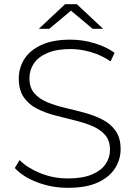

<svg xmlns="http://www.w3.org/2000/svg" viewBox="-20 -895 649 920"><path d="M306 5Q228 5 158.5 -21.5Q89 -48 51 -90L74 -128Q110 -91 172.5 -65.5Q235 -40 305 -40Q375 -40 419.5 -58.5Q464 -77 485.5 -108Q507 -139 507 -177Q507 -222 483 -249Q459 -276 420 -292Q381 -308 335 -319Q289 -330 242 -342.5Q195 -355 156 -375Q117 -395 93.5 -429.5Q70 -464 70 -519Q70 -569 96 -611Q122 -653 177 -679Q232 -705 318 -705Q376 -705 432.5 -688Q489 -671 529 -642L510 -601Q466 -631 415.5 -645.5Q365 -660 318 -660Q251 -660 207 -641Q163 -622 142 -590.5Q121 -559 121 -520Q121 -475 144.5 -448Q168 -421 207 -405Q246 -389 293 -378Q340 -367 386 -354.5Q432 -342 471 -322Q510 -302 534 -268Q558 -234 558 -180Q558 -131 531 -88.5Q504 -46 448.5 -20.5Q393 5 306 5ZM166 -757 292 -875H348L474 -757H424L302 -859H338L216 -757Z"/></svg>

Font: Modern
Style: Regular
Weight: 300
Designer: Julieta Ulanovsky
Foundry: Julieta Ulanovsky
Version: Version 8.000